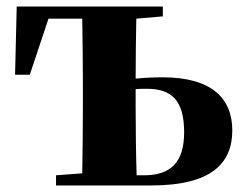

<svg xmlns="http://www.w3.org/2000/svg" viewBox="-20 -566 755 586"><path d="M397 -31C395 -89 394 -180 394 -238V-294C405 -295 416 -295 428 -295C502 -295 542 -262 542 -162C542 -70 500 -31 420 -31ZM477 -516V-546H31L26 -338H71L128 -509H231C232 -451 233 -364 233 -308V-238C233 -182 232 -96 231 -37L151 -31V0H442C627 0 689 -69 689 -168C689 -269 622 -330 477 -330C452 -330 423 -329 394 -326C394 -381 395 -456 396 -509Z"/></svg>

Font: Noto Serif KR Black
Style: Regular
Weight: 900
Version: Version 1.001;PS 1.001;hotconv 16.6.54;makeotf.lib2.5.65590